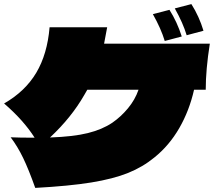

<svg xmlns="http://www.w3.org/2000/svg" viewBox="-29 -901 1049 937"><path d="M882 -729Q864 -789 824 -860L905 -881Q943 -821 964 -751ZM775 -701Q757 -761 717 -832L798 -853Q835 -795 858 -723ZM995 -688Q975 -561 975 -463H918Q895 -361 846 -276Q797 -191 725 -133Q668 -86 596 -57Q524 -28 416.5 -10.5Q309 7 143 16Q111 -74 84 -130Q57 -186 23 -231Q66 -229 140 -229Q86 -314 -9 -396Q94 -455 148 -546Q202 -637 213 -768H494Q487 -728 479 -688ZM647 -463H397L382 -437Q319 -327 215 -230Q329 -234 399.5 -251.5Q470 -269 519 -302Q561 -331 595.5 -372.5Q630 -414 647 -463Z"/></svg>

Font: Dela Gothic One
Style: Regular
Weight: 400
Designer: aratakana
Foundry: aratakana
Version: Version 1.004